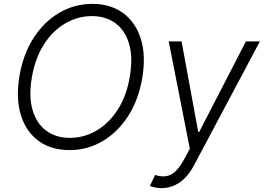

<svg xmlns="http://www.w3.org/2000/svg" viewBox="-20 -757 1348 981"><path d="M707 -359.7Q688.2 -247.2 634.8 -164.1Q581.3 -81 503.7 -35.5Q426.1 9.9 335.2 9.9Q241.8 9.9 177.7 -36.6Q113.6 -83.1 87 -168Q60.4 -252.8 79.2 -367.5Q98.4 -480.5 151.8 -563.4Q205.3 -646.3 283 -691.8Q360.8 -737.2 452.1 -737.2Q544.4 -737.2 608.3 -690.7Q672.2 -644.2 699.2 -559.5Q726.2 -474.8 707 -359.7ZM643.5 -367.5Q659.8 -464.8 639.4 -533.6Q619 -602.3 569.6 -638.5Q520.2 -674.7 449.9 -674.7Q377.1 -674.7 313 -637.3Q248.9 -599.8 204 -529.3Q159.1 -458.8 142.4 -359.7Q126.4 -262.8 146.7 -194.1Q166.9 -125.4 216.4 -89Q266 -52.6 336.6 -52.6Q409.8 -52.6 473.7 -90.2Q537.6 -127.8 582.6 -198.3Q627.5 -268.8 643.5 -367.5ZM805.4 204.2Q786.6 204.2 770.8 200.6Q755 197.1 746.1 192.8L772.7 136.7Q817.5 152 852.1 135.7Q886.7 119.3 920.1 58.2L949.9 2.8L842 -545.5H907.7L992.9 -82.4H997.5L1236.5 -545.5H1307.9L972.3 85.6Q940 146.7 897.5 175.4Q855.1 204.2 805.4 204.2Z"/></svg>

Font: Inter Light  BETA
Style: Italic
Weight: 300
Italic angle: 9.39999°
Designer: Rasmus Andersson
Foundry: rsms
Version: Version 3.011;git-f93a4a705